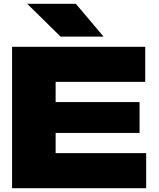

<svg xmlns="http://www.w3.org/2000/svg" viewBox="-20 -998 843 1018"><path d="M275 -564H750V-750H44V0H755V-186H275V-293H720V-457H275ZM382 -978H124L301 -804H529Z"/></svg>

Font: Bounded ExtBd
Style: Regular
Weight: 800
Designer: Vlad Churkin
Version: Version 3.0